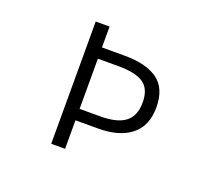

<svg xmlns="http://www.w3.org/2000/svg" viewBox="-121 -907 1241 1081"><g transform="rotate(20 500.0 -366.0)"><path d="M279.3 0V-732.4H362.3V-607.4H499Q627.9 -607.4 696.8 -557.6Q765.6 -507.8 765.6 -394.5Q765.6 -283.2 694.8 -227.1Q624 -170.9 499 -170.9H362.3V0ZM362.3 -239.3H485.4Q586.9 -239.3 635.3 -276.4Q683.6 -313.5 683.6 -394.5Q683.6 -474.6 636.2 -507.3Q588.9 -540 485.4 -540H362.3Z"/></g></svg>

Font: Gen Shin Gothic Monospace Normal
Style: Regular
Weight: 350
Designer: [Source Han Sans]
Ryoko NISHIZUKA  (kana & ideographs); Paul D. Hunt (Latin, Greek & Cyrillic); Wenlong ZHANG  (bopomofo
Version: Version 1.002.20150607